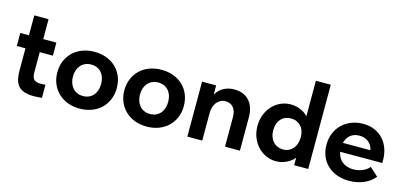

<svg xmlns="http://www.w3.org/2000/svg" viewBox="-63 -1117 3252 1541"><g transform="rotate(15 1563.5 -346.5)"><path d="M252.8 5.8Q270.5 5.8 289.1 4.4Q307.8 3 321.8 1.8L321 -107.3Q310 -106 299.1 -105.5Q288.3 -105 279.5 -105Q257.5 -105 244 -110.1Q230.5 -115.3 222.9 -125.1Q215.3 -135 212.3 -149.8Q209.3 -164.5 209.3 -183.5V-621.8H90.7V-164.5Q90.7 -121.5 98.5 -89.8Q106.2 -58 125.1 -36.8Q144 -15.5 175.2 -4.9Q206.5 5.8 252.8 5.8ZM18.7 -348H318.5V-456.5H18.7Z M635 7.2Q687.5 7.2 732.6 -9.5Q777.8 -26.2 810.8 -57.2Q843.8 -88.2 862.6 -131.8Q881.5 -175.3 881.5 -228.8Q881.5 -281.5 863.4 -324.9Q845.3 -368.3 812.6 -399.4Q780 -430.5 734.5 -447.5Q689 -464.5 635 -464.5Q581.8 -464.5 536.5 -447.9Q491.2 -431.3 458.2 -400.4Q425.2 -369.5 406.4 -325.8Q387.5 -282 387.5 -228.8Q387.5 -176 406 -132.9Q424.5 -89.8 457.2 -58.4Q490 -27 535.5 -9.9Q581 7.2 635 7.2ZM635 -97.5Q607 -97.5 585 -107.6Q563 -117.8 547.9 -135.6Q532.8 -153.5 525 -177.6Q517.3 -201.8 517.3 -228.8Q517.3 -256.5 525.3 -280.4Q533.3 -304.2 548.5 -321.6Q563.8 -339 585.4 -349Q607 -359 635 -359Q663 -359 684.6 -349.4Q706.2 -339.7 721.4 -322Q736.5 -304.2 744.1 -280.7Q751.7 -257.2 751.7 -228.8Q751.7 -200.3 743.7 -176.1Q735.7 -152 720.6 -134.5Q705.5 -117 683.9 -107.3Q662.3 -97.5 635 -97.5Z M1192 7.2Q1244.5 7.2 1289.6 -9.5Q1334.8 -26.2 1367.8 -57.2Q1400.8 -88.2 1419.6 -131.8Q1438.5 -175.3 1438.5 -228.8Q1438.5 -281.5 1420.4 -324.9Q1402.3 -368.3 1369.6 -399.4Q1337 -430.5 1291.5 -447.5Q1246 -464.5 1192 -464.5Q1138.8 -464.5 1093.5 -447.9Q1048.2 -431.3 1015.2 -400.4Q982.2 -369.5 963.4 -325.8Q944.5 -282 944.5 -228.8Q944.5 -176 963 -132.9Q981.5 -89.8 1014.2 -58.4Q1047 -27 1092.5 -9.9Q1138 7.2 1192 7.2ZM1192 -97.5Q1164 -97.5 1142 -107.6Q1120 -117.8 1104.9 -135.6Q1089.8 -153.5 1082 -177.6Q1074.3 -201.8 1074.3 -228.8Q1074.3 -256.5 1082.3 -280.4Q1090.3 -304.2 1105.5 -321.6Q1120.8 -339 1142.4 -349Q1164 -359 1192 -359Q1220 -359 1241.6 -349.4Q1263.2 -339.7 1278.4 -322Q1293.5 -304.2 1301.1 -280.7Q1308.7 -257.2 1308.7 -228.8Q1308.7 -200.3 1300.7 -176.1Q1292.7 -152 1277.6 -134.5Q1262.5 -117 1240.9 -107.3Q1219.3 -97.5 1192 -97.5Z M1529.2 0H1653V-325.5L1646.1 -332.5V-456.5H1529.2V-332.5V-325.5V-126V-111ZM1842.2 -244.7V0H1966V-266.8V-277.3Q1966 -322.8 1953.9 -357.4Q1941.8 -392 1919.8 -415.6Q1897.8 -439.3 1866.6 -451.3Q1835.5 -463.3 1797.4 -463.3Q1761.5 -463.3 1732.6 -452.8Q1703.8 -442.3 1682.6 -424.5Q1661.5 -406.8 1648 -383.4Q1634.5 -360 1629.3 -334V-229H1653Q1653 -255.2 1659.6 -277.7Q1666.3 -300.2 1679.4 -316.9Q1692.5 -333.5 1711.1 -343.5Q1729.8 -353.5 1753.5 -353.5Q1771.5 -353.5 1787.9 -347.2Q1804.2 -341 1816.2 -328Q1828.2 -315 1835.2 -294.5Q1842.2 -273.9 1842.2 -244.7Z M2416.7 0H2533.5V-325.5V-332.5V-700H2409.7V-332.5V-325.5V-126L2416.7 -111ZM2264.2 7.2Q2298.7 7.2 2328.9 -3Q2359 -13.3 2382.9 -30.4Q2406.7 -47.5 2422.9 -70.9Q2439 -94.3 2444.8 -120.8V-226.8H2409.7Q2409.7 -198.5 2401.2 -174.9Q2392.7 -151.3 2378 -134.4Q2363.2 -117.5 2342.4 -108.1Q2321.5 -98.8 2296.8 -98.8Q2272.3 -98.8 2251.3 -107.6Q2230.3 -116.5 2214.6 -133.5Q2199 -150.5 2190.4 -174.5Q2181.8 -198.5 2181.8 -228.5Q2181.8 -260.5 2190.9 -284.5Q2200 -308.5 2215.9 -324.5Q2231.8 -340.5 2252.8 -348.4Q2273.8 -356.2 2296.5 -356.2Q2322 -356.2 2343.1 -347Q2364.2 -337.7 2379 -321.6Q2393.7 -305.5 2401.7 -283.1Q2409.7 -260.8 2409.7 -234.5H2439.8V-342Q2437.5 -366 2423 -387.9Q2408.5 -409.8 2385.2 -427Q2362 -444.3 2331.1 -454.4Q2300.2 -464.5 2264.2 -464.5Q2221.7 -464.5 2183.1 -447.4Q2144.5 -430.3 2115.1 -399.3Q2085.7 -368.3 2068.1 -325.1Q2050.5 -282 2050.5 -229Q2050.5 -176 2068.4 -132.4Q2086.2 -88.8 2116 -57.8Q2145.7 -26.8 2184.4 -9.8Q2223 7.2 2264.2 7.2Z M2872.8 7.2Q2939 7.2 2993.6 -15.9Q3048.3 -39 3084 -82.8L3014.5 -146Q2991.8 -119.3 2957.1 -105Q2922.5 -90.8 2882.8 -90.8Q2851.8 -90.8 2825.6 -100.4Q2799.5 -110 2781.4 -128.1Q2763.3 -146.3 2753.1 -172.3Q2743 -198.3 2743 -231.8Q2743 -262.8 2751.8 -287.4Q2760.5 -312 2775.9 -329.2Q2791.3 -346.5 2813.4 -355.7Q2835.5 -365 2862 -365Q2888.8 -365 2910 -356.5Q2931.2 -348 2946.4 -333.4Q2961.5 -318.7 2969.5 -299Q2977.5 -279.3 2977.5 -257.3V-221.8L3052.3 -274.5H2695.8V-200H3095.3V-225.7Q3095.3 -275.8 3079.8 -319.1Q3064.3 -362.5 3035 -395Q3005.8 -427.5 2963.3 -446Q2920.8 -464.5 2866.8 -464.5Q2816.8 -464.5 2772.5 -447.6Q2728.2 -430.8 2695.2 -399.9Q2662.2 -369 2643.4 -324.6Q2624.5 -280.3 2624.5 -225.3Q2624.5 -173 2642.7 -130.3Q2661 -87.5 2693.7 -56.9Q2726.5 -26.3 2772.1 -9.5Q2817.8 7.2 2872.8 7.2Z"/></g></svg>

Font: Tilda Sans VF
Style: Regular
Weight: 400
Designer: ParaType Ltd
Foundry: ParaType Ltd
Version: Version 1.010